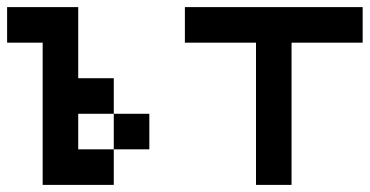

<svg xmlns="http://www.w3.org/2000/svg" viewBox="-20 -620 1040 540"><path d="M0 -500V-600H200V-400H300V-300H200V-200H300V-100H100V-500ZM300 -200V-300H400V-200Z M500 -500V-600H1000V-500H800V-100H700V-500Z"/></svg>

Font: GalmuriMono9 Regular
Style: Regular
Weight: 400
Designer: Lee Minseo (quiple)
Version: Version 2.399;hotconv 1.1.1;makeotfexe 2.6.0 DEVELOPMENT